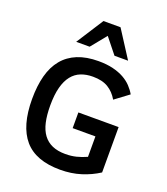

<svg xmlns="http://www.w3.org/2000/svg" viewBox="-166 -1044 1018 1173"><g transform="rotate(20 342.5 -458.0)"><path d="M522 -499Q497.1 -542 458.7 -565.4Q420.4 -588.9 358.9 -588.9Q315.9 -588.9 281.5 -575.4Q247.1 -562 222.9 -531.7Q198.7 -501.5 185.8 -452.9Q172.9 -404.3 172.9 -334Q172.9 -272.5 183.3 -226.1Q193.8 -179.7 216.6 -148.9Q239.3 -118.2 274.9 -102.5Q310.5 -86.9 360.8 -86.9Q398.4 -86.9 430.9 -95Q463.4 -103 497.1 -118.2V-251H349.1V-353H610.8V-58.1Q559.6 -24.9 497.8 -5.4Q436 14.2 362.8 14.2Q204.6 14.2 129.9 -72.5Q55.2 -159.2 55.2 -334Q55.2 -419.9 73 -486.3Q90.8 -552.7 128.2 -597.9Q165.5 -643.1 222.9 -666.5Q280.3 -689.9 358.9 -689.9Q412.1 -689.9 453.1 -679.9Q494.1 -669.9 524.7 -652.8Q555.2 -635.7 576.4 -613.3Q597.7 -590.8 611.8 -565.9ZM438 -753.9 357.9 -854 276.4 -753.9H189L302.2 -930.2H413.1L526.4 -753.9Z"/></g></svg>

Font: Clear Sans Medium
Style: Regular
Weight: 500
Foundry: Intel Corporation
Version: Version 1.00